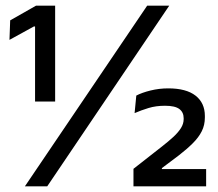

<svg xmlns="http://www.w3.org/2000/svg" viewBox="-20 -659 770 679"><path d="M104 -300V-565.5H100L13.5 -518L16 -587L107.5 -639H175V-300ZM68 0 500.5 -639H578.5L147 0ZM452 0V-62L553.5 -141.5Q576.5 -159.5 593.5 -175.2Q610.5 -191 620 -206.2Q629.5 -221.5 629.5 -237.5V-241Q629.5 -262 614.2 -273.5Q599 -285 563.5 -285Q531.5 -285 505.2 -277Q479 -269 456 -259L462 -321Q482 -331.5 512.5 -339Q543 -346.5 575 -346.5Q638.5 -346.5 671.5 -320.8Q704.5 -295 704.5 -249V-243.5Q704.5 -216.5 693.5 -194.8Q682.5 -173 662.2 -152.8Q642 -132.5 613 -110L552.5 -64.5V-49.5L520 -61H709V0Z"/></svg>

Font: Anek Gurmukhi Medium Medium
Style: Regular
Weight: 500
Version: Version 1.003